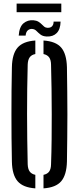

<svg xmlns="http://www.w3.org/2000/svg" viewBox="-20 -1030 434 1057"><path d="M174.5 7Q107 2.5 77 -32.2Q47 -67 45.5 -140Q44 -206 43.5 -270.8Q43 -335.5 43 -400Q43 -464.5 43.5 -529.2Q44 -594 45.5 -660Q47 -733.5 77 -768Q107 -802.5 174.5 -807V-732.5Q153.5 -728.5 143.5 -714.5Q133.5 -700.5 132.5 -674.5Q130.5 -608.5 129.8 -540Q129 -471.5 129 -401.8Q129 -332 130 -262.8Q131 -193.5 132.5 -125.5Q133.5 -99.5 143.5 -85.8Q153.5 -72 174.5 -67.5ZM219.5 7V-67.5Q241 -72 250.8 -85.8Q260.5 -99.5 261 -125.5Q263.5 -193.5 264.2 -262.8Q265 -332 264.8 -401.8Q264.5 -471.5 263.8 -540Q263 -608.5 261 -674.5Q260.5 -700.5 250.5 -714.2Q240.5 -728 219.5 -732.5V-807Q287.5 -802.5 317 -768Q346.5 -733.5 348.5 -660Q349.5 -594 350.2 -529Q351 -464 351 -399.5Q351 -335 350.2 -270.5Q349.5 -206 348.5 -140Q346.5 -67 317 -32.2Q287.5 2.5 219.5 7ZM275 -911H313.5Q312.5 -868.5 292.2 -848Q272 -827.5 237.5 -829Q215.5 -830 203 -839.8Q190.5 -849.5 181.2 -859.2Q172 -869 158.5 -870.5Q144.5 -872 133.8 -863.5Q123 -855 121 -834H83Q86.5 -882.5 109.5 -901.8Q132.5 -921 164 -918.5Q180.5 -917 191 -910.8Q201.5 -904.5 209 -896.8Q216.5 -889 223.5 -883.2Q230.5 -877.5 240.5 -877Q258.5 -876 267 -885.8Q275.5 -895.5 275 -911ZM71.5 -1010H317.5V-963H71.5Z"/></svg>

Font: Big Shoulders Stencil Display Thin SemiBold
Style: Regular
Weight: 600
Version: Version 2.001